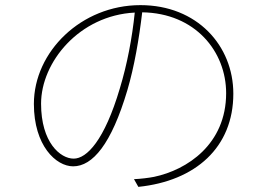

<svg xmlns="http://www.w3.org/2000/svg" viewBox="-20 -713 1040 748"><path d="M505 -664C495 -566 475 -461 447 -369C387 -166 318 -95 267 -95C215 -95 140 -158 140 -309C140 -471 289 -653 505 -664ZM534 -665C741 -662 861 -512 861 -350C861 -151 709 -51 580 -24C560 -20 527 -16 502 -15L519 15C742 -8 889 -139 889 -348C889 -535 748 -693 527 -693C297 -693 112 -512 112 -308C112 -146 198 -65 265 -65C341 -65 414 -152 476 -361C503 -452 522 -563 534 -665Z"/></svg>

Font: Noto Sans JP Thin
Style: Regular
Weight: 100
Designer: Ryoko NISHIZUKA 西塚涼子 (kana, bopomofo & ideographs); Paul D. Hunt (Latin, Greek & Cyrillic); Sandoll Communications 산돌커뮤니
Foundry: Adobe
Version: Version 2.004;hotconv 1.0.118;makeotfexe 2.5.65603